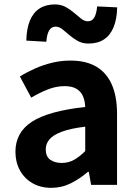

<svg xmlns="http://www.w3.org/2000/svg" viewBox="-20 -853 631 886"><path d="M216.4 13.8Q166.9 13.8 129.6 -7.9Q92.4 -29.5 71.8 -67.2Q51.2 -105 51.2 -152.6Q51.2 -242.2 127.9 -291.6Q204.7 -341 373.3 -359.4Q372.2 -386.8 363.1 -408.6Q354 -430.4 333.4 -442.9Q312.8 -455.5 278.1 -455.5Q239.3 -455.5 201.3 -440.5Q163.3 -425.6 124 -402.4L71.7 -500.1Q105.1 -520.7 142.2 -537.1Q179.3 -553.4 220.3 -563.5Q261.3 -573.5 305.1 -573.5Q376.4 -573.5 424 -545.7Q471.6 -517.8 495.9 -463Q520.1 -408.3 520.1 -327V0H400.4L389.9 -59.9H385.4Q349.3 -28.4 307 -7.3Q264.8 13.8 216.4 13.8ZM264.7 -101.1Q296.1 -101.1 321.6 -115.4Q347.1 -129.7 373.3 -155.8V-268.4Q305.4 -260.3 265.2 -245.2Q225 -230.1 208.1 -209.7Q191.1 -189.3 191.1 -163.8Q191.1 -130.8 211.7 -116Q232.3 -101.1 264.7 -101.1ZM388.2 -652Q360.3 -652 339.1 -663.9Q317.8 -675.7 300.3 -691Q282.8 -706.4 267.6 -718.2Q252.3 -730.1 236.9 -730.1Q217.6 -730.1 207.1 -713Q196.6 -695.9 193.8 -660.3L101.4 -665.6Q102.6 -720.2 117.8 -757.5Q132.9 -794.7 162.2 -813.7Q191.4 -832.6 233.4 -832.6Q261.3 -832.6 282.9 -820.8Q304.5 -809 322 -793.7Q339.5 -778.4 354.8 -766.6Q370.1 -754.8 385.5 -754.8Q404.8 -754.8 414.9 -771.9Q425 -788.9 428.3 -823.4L520.7 -819Q519.5 -764.6 504.1 -727.4Q488.7 -690.1 459.8 -671.1Q431 -652 388.2 -652Z"/></svg>

Font: Noto Sans JP
Style: Regular
Weight: 100
Designer: Ryoko NISHIZUKA 西塚涼子 (kana, bopomofo & ideographs); Paul D. Hunt (Latin, Greek & Cyrillic); Sandoll Communications 산돌커뮤니
Foundry: Adobe
Version: Version 2.004;hotconv 1.0.118;makeotfexe 2.5.65603